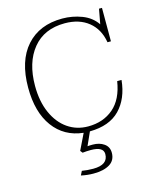

<svg xmlns="http://www.w3.org/2000/svg" viewBox="-103 -552 659 810"><g transform="rotate(-15 226.5 -147.0)"><path d="M236 10 210 68Q217 67 233 67Q262 67 282 81Q302 95 302 121Q302 154 276 170Q250 186 206 186Q178 186 151 180L160 162Q183 166 209 166Q274 166 274 119Q274 87 219 87Q201 87 183 89L175 79L209 9Q126 0 79 -64Q32 -128 32 -235Q32 -352 89 -416Q146 -480 246 -480Q290 -480 331 -464.5Q372 -449 395 -415L407 -480H420V-334H405Q395 -393 354.5 -425.5Q314 -458 251 -458Q161 -458 111.5 -397.5Q62 -337 62 -235Q62 -167 84.5 -116.5Q107 -66 146 -39Q185 -12 235 -12Q301 -12 345.5 -50Q390 -88 402 -165H421Q413 -85 367.5 -38Q322 9 236 10Z"/></g></svg>

Font: Taviraj Thin
Style: Regular
Weight: 250
Designer: Katatrad Team
Foundry: CadsonDemak
Version: Version 1.001